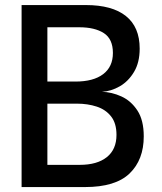

<svg xmlns="http://www.w3.org/2000/svg" viewBox="-20 -758 658 778"><path d="M328 -737.5Q434.5 -737.5 490.2 -693Q546 -648.5 546 -561Q546 -505 523.2 -466.8Q500.5 -428.5 465.2 -408.2Q430 -388 393 -386Q433 -385 472 -367.2Q511 -349.5 536.8 -310.2Q562.5 -271 562.5 -205.5Q562.5 -110.5 505.2 -55.2Q448 0 324.5 0H67.5V-737.5ZM301 -647.5H172V-427.5H285.5Q358.5 -427.5 398 -457.5Q437.5 -487.5 437.5 -543.5Q437.5 -600 400.8 -623.8Q364 -647.5 301 -647.5ZM303.5 -90Q373.5 -90 412.8 -121.2Q452 -152.5 452 -211.5Q452 -258.5 430.2 -286.2Q408.5 -314 372 -326Q335.5 -338 291.5 -338H172V-90Z"/></svg>

Font: Epilogue Medium
Style: Regular
Weight: 500
Designer: Tyler Finck
Foundry: Etcetera Type Co
Version: Version 2.111; ttfautohint (v1.8.3)